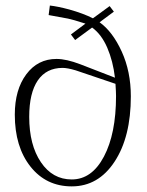

<svg xmlns="http://www.w3.org/2000/svg" viewBox="-20 -662 527 690"><path d="M159.2 -642.1Q186.5 -639.2 229 -627.9Q279.3 -613.8 314 -596.2L374 -640.1L389.2 -620.1L337.9 -582Q384.8 -548.3 417.5 -476.6Q450.2 -404.8 450.2 -315.9Q450.2 -169.9 391.8 -81.1Q333.5 7.8 237.8 7.8Q146 7.8 89.6 -63.2Q33.2 -134.3 33.2 -250Q33.2 -339.8 74.5 -395Q115.7 -450.2 183.1 -450.2Q218.3 -450.2 268.1 -431.2L393.1 -382.8Q386.2 -442.4 365.5 -490.5Q344.7 -538.6 311 -563L250 -518.1L234.9 -538.1L287.1 -577.1Q239.7 -592.3 224.1 -595.2L154.8 -607.9ZM395 -360.8 252 -409.2Q222.2 -418 205.1 -418Q146.5 -418 115.7 -372.8Q85 -327.6 85 -242.2Q85 -141.1 127 -79.1Q168.9 -17.1 237.8 -17.1Q310.1 -17.1 353.5 -99.4Q397 -181.6 397 -316.9Q397 -330.6 395 -360.8Z"/></svg>

Font: Resagokr
Style: Light
Weight: 300
Designer: gluk
Foundry: gluk
Version: Version 0.95